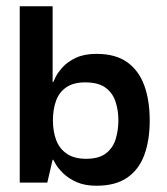

<svg xmlns="http://www.w3.org/2000/svg" viewBox="-20 -583 534 613"><path d="M288 10Q251 10 225 -1.5Q199 -13 182.5 -29Q166 -45 158.5 -58Q151 -71 150 -73H148L131 0H43V-563H148V-321H150Q151 -324 158 -338Q165 -352 180.5 -369Q196 -386 222.5 -398.5Q249 -411 288 -411Q349 -411 386 -384.5Q423 -358 440.5 -310.5Q458 -263 458 -198Q458 -136 441 -89Q424 -42 386.5 -16Q349 10 288 10ZM255 -76Q296 -76 318.5 -93.5Q341 -111 349.5 -139.5Q358 -168 358 -199Q358 -230 349 -258Q340 -286 317 -303Q294 -320 252 -320Q215 -320 192 -304.5Q169 -289 159 -261.5Q149 -234 149 -199Q149 -163 159.5 -135.5Q170 -108 193.5 -92Q217 -76 255 -76Z"/></svg>

Font: Darker Grotesque Light
Style: Bold
Weight: 700
Version: Version 1.000;gftools[0.9.28]